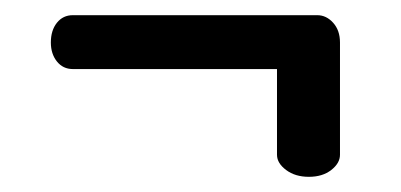

<svg xmlns="http://www.w3.org/2000/svg" viewBox="-20 -296 529 253"><path d="M387 -63Q369 -63 357 -72Q345 -81 345 -92V-205H76Q63 -205 55 -215Q47 -225 47 -240Q47 -256 55 -266Q63 -276 76 -276H398Q410 -276 419 -266Q428 -256 428 -240V-92Q428 -81 416.5 -72Q405 -63 387 -63Z"/></svg>

Font: Dosis ExtraLight Medium
Style: Regular
Weight: 500
Version: Version 3.001; ttfautohint (v1.8.2)